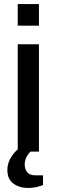

<svg xmlns="http://www.w3.org/2000/svg" viewBox="-20 -743 278 941"><path d="M66.9 -617.2V-723.1H170.9V-617.2ZM117.2 178.2Q75.2 178.2 45.7 156.7Q16.1 135.3 16.1 89.8Q16.1 35.6 66.9 -11.2V-525.9H170.9V0H128.9Q101.1 29.8 101.1 63Q101.1 85.9 113.5 101.1Q126 116.2 151.9 116.2H190.9V164.1Q155.3 178.2 117.2 178.2Z"/></svg>

Font: Archivo Medium
Style: Regular
Weight: 500
Designer: Hector Gatti
Foundry: Omnibus-Type
Version: Version 2.001